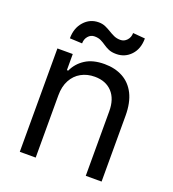

<svg xmlns="http://www.w3.org/2000/svg" viewBox="-136 -849 856 952"><g transform="rotate(20 292.5 -373.0)"><path d="M160.6 -328.1V0H76.7V-545.4H157.7V-460.4H164.6Q183.6 -502 222.9 -527.3Q262.2 -552.7 323.7 -552.7Q378.9 -552.7 420.7 -530Q462.4 -507.3 485.4 -461.7Q508.3 -416 508.3 -346.7V0H424.8V-340.8Q424.8 -405.3 391.4 -441.2Q357.9 -477.1 299.8 -477.1Q259.8 -477.1 228.3 -459.7Q196.8 -442.4 178.7 -408.9Q160.6 -375.5 160.6 -328.1ZM183.1 -610.8 117.7 -613.8Q117.7 -668 148.7 -702.6Q179.7 -737.3 225.6 -737.3Q245.6 -737.3 261.5 -730.2Q277.3 -723.1 291.5 -714.4Q305.7 -705.6 320.8 -698.7Q335.9 -691.9 355 -691.9Q375 -691.9 389.2 -707.5Q403.3 -723.1 403.3 -745.6L467.3 -740.2Q467.3 -685.1 436.3 -652.1Q405.3 -619.1 359.4 -619.1Q335 -619.1 318.8 -626.2Q302.7 -633.3 290.3 -642.1Q277.8 -650.9 263.9 -657.7Q250 -664.6 230 -664.6Q210 -664.6 196.5 -648.9Q183.1 -633.3 183.1 -610.8Z"/></g></svg>

Font: Sahel VF Regular
Style: Regular
Weight: 400
Foundry: Saber Rastikerdar (saber.rastikerdar@gmail.com)
Version: Version 3.4.0